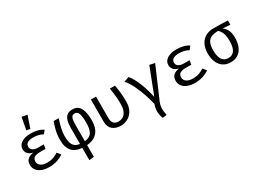

<svg xmlns="http://www.w3.org/2000/svg" viewBox="-41 -1667 3682 2738"><g transform="rotate(-30 1800.0 -298.0)"><path d="M391 -241H301Q234 -241 204.2 -220.5Q174.5 -200 174.5 -155.5Q174.5 -111.5 212 -84.8Q249.5 -58 315.5 -58Q373 -58 418.5 -74Q464 -90 500.5 -115.5L546 -59.5Q508 -30.5 447.5 -9.5Q387 11.5 310.5 11.5Q246 11.5 194.5 -7.5Q143 -26.5 113 -63Q83 -99.5 83 -152.5Q83 -212.5 117.2 -243Q151.5 -273.5 215 -282Q160 -293.5 132.2 -324Q104.5 -354.5 104.5 -397.5Q104.5 -444 133.2 -475Q162 -506 210 -521.8Q258 -537.5 316 -537.5Q366 -537.5 421 -525Q476 -512.5 516.5 -484L474 -431.5Q440 -452.5 399.5 -461.5Q359 -470.5 319.5 -470.5Q259 -470.5 225.2 -450.5Q191.5 -430.5 191.5 -388.5Q191.5 -352.5 222.5 -331Q253.5 -309.5 306.5 -309.5H401.5ZM323 -807.5 412 -791.5 346.5 -596 286 -606.5Z M1002.5 -537.5Q1088 -537.5 1127.2 -470Q1166.5 -402.5 1166.5 -267.5Q1166.5 -175 1137.5 -116Q1108.5 -57 1056 -26.8Q1003.5 3.5 931.5 9.5V201L852 212V9.5Q739.5 0 686.5 -63.5Q633.5 -127 633.5 -239Q633.5 -331 651.2 -401.8Q669 -472.5 689 -526.5H773Q745 -443.5 731.2 -379.5Q717.5 -315.5 717.5 -259.5Q717.5 -199 729.2 -156Q741 -113 770.2 -87.8Q799.5 -62.5 852 -56V-318.5Q852 -387.5 866 -436.5Q880 -485.5 913 -511.5Q946 -537.5 1002.5 -537.5ZM1001.5 -471.5Q967 -471.5 952.5 -448Q938 -424.5 934.8 -385.8Q931.5 -347 931.5 -301.5V-54.5Q1016.5 -64.5 1048.8 -116.2Q1081 -168 1081 -268Q1081 -375.5 1064.2 -423.5Q1047.5 -471.5 1001.5 -471.5Z M1699.5 -526.5Q1711.5 -460.5 1718.5 -396.2Q1725.5 -332 1725.5 -255Q1725.5 -161.5 1690.8 -102.8Q1656 -44 1601.8 -16.2Q1547.5 11.5 1487.5 11.5Q1407.5 11.5 1355.2 -31.5Q1303 -74.5 1303 -161V-526.5H1387V-168.5Q1387 -112.5 1414.5 -85Q1442 -57.5 1490.5 -57.5Q1517.5 -57.5 1543.8 -67Q1570 -76.5 1591.8 -99.5Q1613.5 -122.5 1626.8 -162.5Q1640 -202.5 1640 -262.5Q1640 -318 1634.2 -384.5Q1628.5 -451 1614.5 -526.5Z M2271.5 -538.5 2357 -519.5 2140.5 -17Q2119 32.5 2116 83.2Q2113 134 2128.5 201.5L2061 212.5Q2045 180.5 2039 140.8Q2033 101 2037.5 59.8Q2042 18.5 2056.5 -19.5Q2040 -89.5 2016.2 -163Q1992.5 -236.5 1963.8 -304Q1935 -371.5 1904.2 -424.8Q1873.5 -478 1843 -506.5L1928.5 -537Q1963 -497 1995.8 -432Q2028.5 -367 2056.5 -284.5Q2084.5 -202 2104.5 -107.5Z M2791 -241H2701Q2634 -241 2604.2 -220.5Q2574.5 -200 2574.5 -155.5Q2574.5 -111.5 2612 -84.8Q2649.5 -58 2715.5 -58Q2773 -58 2818.5 -74Q2864 -90 2900.5 -115.5L2946 -59.5Q2908 -30.5 2847.5 -9.5Q2787 11.5 2710.5 11.5Q2646 11.5 2594.5 -7.5Q2543 -26.5 2513 -63Q2483 -99.5 2483 -152.5Q2483 -212.5 2517.2 -243Q2551.5 -273.5 2615 -282Q2560 -293.5 2532.2 -324Q2504.5 -354.5 2504.5 -397.5Q2504.5 -444 2533.2 -475Q2562 -506 2610 -521.8Q2658 -537.5 2716 -537.5Q2766 -537.5 2821 -525Q2876 -512.5 2916.5 -484L2874 -431.5Q2840 -452.5 2799.5 -461.5Q2759 -470.5 2719.5 -470.5Q2659 -470.5 2625.2 -450.5Q2591.5 -430.5 2591.5 -388.5Q2591.5 -352.5 2622.5 -331Q2653.5 -309.5 2706.5 -309.5H2801.5Z M3323.5 -532.5Q3380.5 -532.5 3445.2 -530.8Q3510 -529 3559 -527V-456.5L3415.5 -466.5L3375.5 -467.5Q3329 -468.5 3290.2 -461.2Q3251.5 -454 3223 -432.5Q3194.5 -411 3179 -370Q3163.5 -329 3163.5 -263Q3163.5 -158.5 3198.2 -108Q3233 -57.5 3300 -57.5Q3366.5 -57.5 3400.5 -108.2Q3434.5 -159 3434.5 -264Q3434.5 -349 3412.5 -398.2Q3390.5 -447.5 3357 -472.5L3423.5 -471.5Q3465.5 -451 3495 -399.8Q3524.5 -348.5 3524.5 -265.5Q3524.5 -180.5 3498.2 -118.2Q3472 -56 3422 -22.2Q3372 11.5 3300 11.5Q3227.5 11.5 3176.8 -22.8Q3126 -57 3099.8 -118.8Q3073.5 -180.5 3073.5 -263Q3073.5 -344 3103 -404.5Q3132.5 -465 3188.2 -498.8Q3244 -532.5 3323.5 -532.5Z"/></g></svg>

Font: Fast_Mono
Style: Regular
Weight: 400
Monospace: yes
Designer: Carrois Corporate, Edenspiekermann AG, Nikita Prokopov
Foundry: Carrois Corporate, Edenspiekermann AG, Nikita Prokopov
Version: Version 5.002